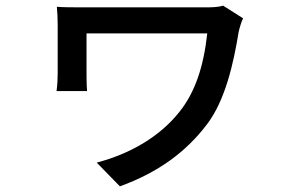

<svg xmlns="http://www.w3.org/2000/svg" viewBox="-20 -569 1040 679"><path d="M840 -504 769 -549C749 -543 726 -543 705 -543H277C241 -543 205 -543 181 -545C183 -526 184 -502 184 -482V-310C184 -292 183 -269 180 -247H288C286 -269 286 -299 286 -310V-451H713C700 -333 670 -243 615 -174C544 -84 437 -24 322 6L404 90C539 41 637 -31 711 -128C777 -214 806 -346 824 -456C826 -466 834 -495 840 -504Z"/></svg>

Font: Source Han Sans JP Medium
Style: Regular
Weight: 500
Designer: Ryoko NISHIZUKA 西塚涼子 (kana, bopomofo & ideographs); Paul D. Hunt (Latin, Greek & Cyrillic); Sandoll Communications 산돌커뮤니
Foundry: Adobe
Version: Version 2.002;hotconv 1.0.116;makeotfexe 2.5.65601